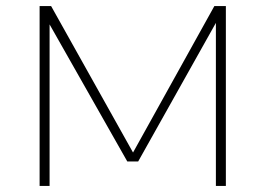

<svg xmlns="http://www.w3.org/2000/svg" viewBox="-20 -615 878 635"><path d="M111 0V-595H149L427 -98H413L689 -595H727V0H694V-566H709L437 -81H401L126 -566H144V0Z"/></svg>

Font: Encode Sans SC Expanded Thin
Style: Regular
Weight: 250
Width: 7
Designer: Multiple Designers
Foundry: Impallari Type
Version: Version 3.002